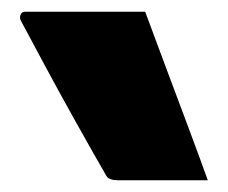

<svg xmlns="http://www.w3.org/2000/svg" viewBox="-20 -770 390 328"><path d="M228 -750Q244 -707 263 -656Q282 -605 301 -554.5Q320 -504 335 -462H183Q166 -462 162 -469Q139 -509 111 -559Q83 -609 57.5 -656.5Q32 -704 16 -734Q13 -739 15 -744.5Q17 -750 23 -750Z"/></svg>

Font: Recursive Sn Lnr St Blk
Style: Regular
Weight: 900
Version: Version 1.079;hotconv 1.0.112;makeotfexe 2.5.65598; ttfautoh